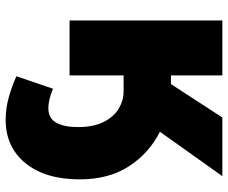

<svg xmlns="http://www.w3.org/2000/svg" viewBox="-82 -484 786 661"><g transform="rotate(90 310.5 -153.0)"><path d="M433 -311Q507 -274 552 -204.5Q597 -135 597 -35Q597 83 541.5 151.5Q486 220 392 220Q352 220 313.5 209Q275 198 242 183L285 57Q323 73 352 73Q387 73 402 45.5Q417 18 417 -28Q417 -83 399 -118Q381 -153 353 -169.5Q325 -186 294 -186H239V0H50V-526H239V-349H269L384 -526H586Z"/></g></svg>

Font: Raleway Black
Style: Regular
Weight: 900
Designer: Matt McInerney, Pablo Impallari, Rodrigo Fuenzalida
Foundry: Matt McInerney, Pablo Impallari, Rodrigo Fuenzalida
Version: Version 4.026